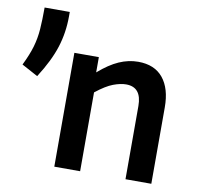

<svg xmlns="http://www.w3.org/2000/svg" viewBox="-77 -761 876 842"><g transform="rotate(10 361.5 -340.0)"><path d="M466 -410Q441 -410 409 -398Q377 -386 333 -351V0H218V-507H327V-439Q374 -480 416 -498.5Q458 -517 501 -517Q574 -517 612 -470.5Q650 -424 650 -340V0H535V-326Q535 -410 466 -410ZM167 -680V-661Q167 -588 146 -522Q125 -456 75 -378L3 -417Q27 -466 38 -504Q49 -542 52 -583Q55 -624 55 -680Z"/></g></svg>

Font: Inria Sans
Style: Bold
Weight: 700
Designer: Black Foundry Team
Foundry: Black Foundry
Version: Version 1.2; ttfautohint (v1.8.3)